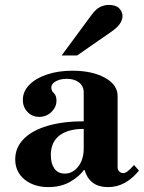

<svg xmlns="http://www.w3.org/2000/svg" viewBox="-20 -750 586 782"><path d="M177 12Q118 12 80 -19Q42 -50 42 -101Q42 -149 76.5 -184Q111 -219 174 -237.5Q237 -256 321 -256V-373Q321 -399 302 -414Q283 -429 252 -429Q226 -429 207.5 -419Q189 -409 189 -393Q189 -380 199.5 -370.5Q210 -361 210 -340Q210 -314 189.5 -294Q169 -274 140 -274Q111 -274 92 -294Q73 -314 73 -343Q73 -377 99 -404Q125 -431 171 -446.5Q217 -462 275 -462Q355 -462 407 -433.5Q459 -405 459 -359V-68Q459 -59 465.5 -52Q472 -45 482 -45Q490 -45 499.5 -52Q509 -59 526 -78L546 -55Q491 12 421 12Q380 12 356.5 -7Q333 -26 325 -57H321Q303 -31 265.5 -9.5Q228 12 177 12ZM244 -43Q276 -43 298.5 -71.5Q321 -100 321 -146V-225Q257 -225 222 -198Q187 -171 187 -118Q187 -84 201.5 -63.5Q216 -43 244 -43ZM231 -524 352 -688Q371 -714 388.5 -722Q406 -730 423 -730Q452 -730 465.5 -716Q479 -702 479 -684Q479 -671 469.5 -655Q460 -639 431 -619L294 -524Z"/></svg>

Font: Libre Bodoni
Style: Bold
Weight: 700
Designer: Pablo Impallari, Rodrigo Fuenzalida
Foundry: Impallari Type
Version: Version 2.005;gftools[0.9.23]